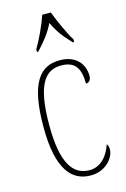

<svg xmlns="http://www.w3.org/2000/svg" viewBox="-119 -822 585 888"><g transform="rotate(-15 173.5 -378.0)"><path d="M109 -619V-606H115C151 -645 175 -673 199 -721C221 -673 244 -645 281 -606H287V-619C263 -657 235 -721 218 -766H177C162 -721 132 -657 109 -619ZM203 10C276 10 318 -46 318 -83C318 -98 315 -105 310 -110C295 -65 262 -15 203 -15C122 -15 76 -86 76 -264C76 -462 125 -517 200 -517C266 -517 290 -480 290 -406C302 -406 315 -414 315 -437C315 -495 276 -542 200 -542C108 -542 48 -479 48 -263C48 -55 114 10 203 10Z"/></g></svg>

Font: Noto Serif ExtraCondensed Thin
Style: Regular
Weight: 100
Width: 2
Designer: Monotype Design Team
Foundry: Monotype Imaging Inc.
Version: Version 2.013